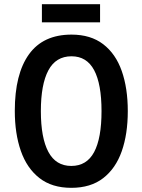

<svg xmlns="http://www.w3.org/2000/svg" viewBox="-20 -891 683 921"><path d="M593 -358Q593 -248 564 -165.5Q535 -83 475 -36.5Q415 10 322 10Q229 10 169 -37Q109 -84 80 -167Q51 -250 51 -359Q51 -536 119 -630.5Q187 -725 323 -725Q415 -725 475 -679Q535 -633 564 -550.5Q593 -468 593 -358ZM176 -358Q176 -230 212 -162.5Q248 -95 322 -95Q396 -95 431.5 -161.5Q467 -228 467 -358Q467 -488 431.5 -554.5Q396 -621 323 -621Q248 -621 212 -553.5Q176 -486 176 -358ZM460 -871V-784H181V-871Z"/></svg>

Font: Noto Sans Gurmukhi Condensed SemiBold
Style: Regular
Weight: 600
Width: 3
Designer: Jelle Bosma - Monotype Design Team
Foundry: Monotype Imaging Inc.
Version: Version 2.004; ttfautohint (v1.8.4.7-5d5b)